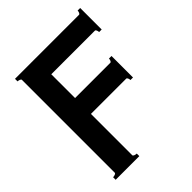

<svg xmlns="http://www.w3.org/2000/svg" viewBox="-216 -890 1010 1010"><g transform="rotate(-45 288.5 -385.5)"><path d="M557 -771V-611H538Q538 -618 535 -625Q532 -632 527 -632H203V-455H465Q470 -455 473 -462Q476 -469 476 -476H495V-316H476Q476 -323 473 -330Q470 -337 465 -337H203V-30Q203 -25 210.5 -22Q218 -19 226 -19V0H50V-19Q58 -19 65.5 -22Q73 -25 73 -30V-720Q73 -725 65.5 -728Q58 -731 51 -731V-750H527Q532 -750 535 -757Q538 -764 538 -771Z"/></g></svg>

Font: Aoboshi One
Style: Regular
Weight: 400
Designer: IKIMOJI
Foundry: Natsumi Matsuba
Version: Version 1.000; ttfautohint (v1.8.3)